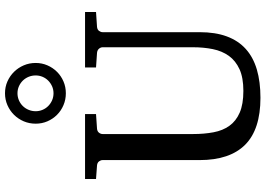

<svg xmlns="http://www.w3.org/2000/svg" viewBox="-164 -860 1040 752"><g transform="rotate(-90 356.0 -484.0)"><path d="M627 -624Q616.2 -623 611.1 -616.2Q606 -609.4 606 -602.1V-222.2Q606 -160.6 589.4 -115.7Q572.8 -70.8 540.3 -41.5Q507.8 -12.2 459.7 2Q411.6 16.1 349.1 16.1Q225.1 16.1 165 -43.9Q105 -104 105 -222.2V-602.1Q105 -609.4 99.9 -616.2Q94.7 -623 84 -624L30.8 -627.9V-670.9H285.2V-627.9L228 -624Q217.3 -623 212.2 -616.2Q207 -609.4 207 -602.1V-248Q207 -204.1 213.9 -167.7Q220.7 -131.3 239.3 -105.5Q257.8 -79.6 290.8 -65.2Q323.7 -50.8 376 -50.8Q427.7 -50.8 460.9 -65.9Q494.1 -81.1 513.2 -107.7Q532.2 -134.3 539.6 -170.4Q546.9 -206.5 546.9 -248V-602.1Q546.9 -609.4 541.3 -616.2Q535.6 -623 524.9 -624L467.8 -627.9V-670.9H685.1V-627.9ZM436.5 -864.3Q436.5 -878.9 431.2 -891.8Q425.8 -904.8 416.3 -914.6Q406.7 -924.3 394 -929.9Q381.3 -935.5 366.7 -935.5Q352.1 -935.5 339.1 -929.9Q326.2 -924.3 316.7 -914.6Q307.1 -904.8 301.8 -891.8Q296.4 -878.9 296.4 -864.3Q296.4 -850.1 301.8 -837.4Q307.1 -824.7 316.7 -815.2Q326.2 -805.7 339.1 -800Q352.1 -794.4 366.7 -794.4Q381.3 -794.4 394 -800Q406.7 -805.7 416.3 -815.2Q425.8 -824.7 431.2 -837.4Q436.5 -850.1 436.5 -864.3ZM485.4 -864.3Q485.4 -839.8 476.1 -818.4Q466.8 -796.9 450.7 -780.8Q434.6 -764.6 413.1 -755.4Q391.6 -746.1 366.7 -746.1Q341.8 -746.1 320.1 -755.4Q298.3 -764.6 282.2 -780.8Q266.1 -796.9 256.8 -818.4Q247.6 -839.8 247.6 -864.3Q247.6 -889.2 256.8 -910.9Q266.1 -932.6 282.2 -949Q298.3 -965.3 320.1 -974.9Q341.8 -984.4 366.7 -984.4Q391.6 -984.4 413.1 -974.9Q434.6 -965.3 450.7 -949Q466.8 -932.6 476.1 -910.9Q485.4 -889.2 485.4 -864.3Z"/></g></svg>

Font: Charis SIL
Style: Regular
Weight: 400
Foundry: SIL International
Version: Version 4.112